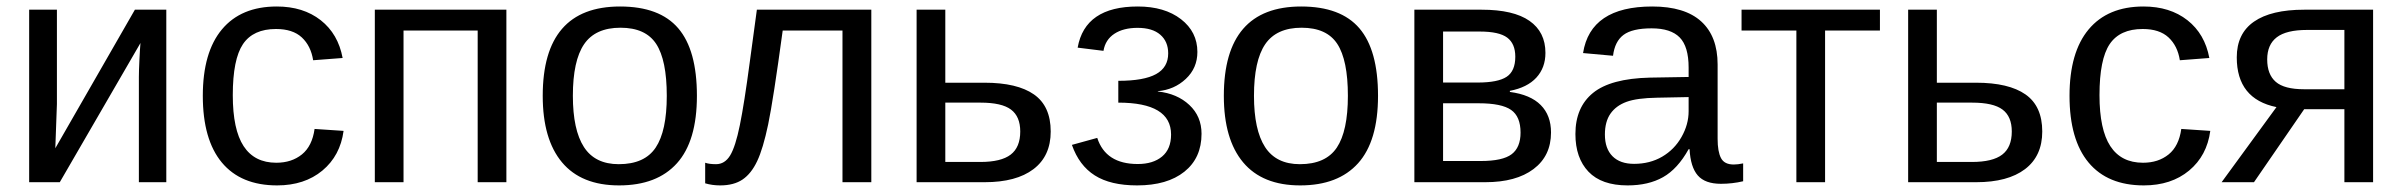

<svg xmlns="http://www.w3.org/2000/svg" viewBox="-20 -558 7357 588"><path d="M154.3 -528.3V-239.3L149.4 -104L393.1 -528.3H489.3V0H405.3V-322.3Q405.3 -339.8 407 -375.5Q408.7 -411.1 410.2 -426.3L163.1 0H69.3V-528.3Z M692.9 -266.6Q692.9 -161.1 726.1 -110.4Q759.3 -59.6 826.2 -59.6Q873 -59.6 904.5 -85Q936 -110.4 943.4 -163.1L1032.2 -157.2Q1022 -81.1 967.3 -35.6Q912.6 9.8 828.6 9.8Q717.8 9.8 659.4 -60.3Q601.1 -130.4 601.1 -264.6Q601.1 -397.9 659.7 -468Q718.3 -538.1 827.6 -538.1Q908.7 -538.1 962.2 -496.1Q1015.6 -454.1 1029.3 -380.4L939 -373.5Q932.1 -417.5 904.3 -443.4Q876.5 -469.2 825.2 -469.2Q755.4 -469.2 724.1 -422.9Q692.9 -376.5 692.9 -266.6Z M1530.8 -528.3V0H1442.9V-464.4H1215.8V0H1127.9V-528.3Z M2114.3 -264.6Q2114.3 -126 2053.2 -58.1Q1992.2 9.8 1876 9.8Q1760.3 9.8 1701.2 -60.8Q1642.1 -131.3 1642.1 -264.6Q1642.1 -538.1 1878.9 -538.1Q2000 -538.1 2057.1 -471.4Q2114.3 -404.8 2114.3 -264.6ZM2022 -264.6Q2022 -374 1989.5 -423.6Q1957 -473.1 1880.4 -473.1Q1803.2 -473.1 1768.8 -422.6Q1734.4 -372.1 1734.4 -264.6Q1734.4 -160.2 1768.3 -107.7Q1802.2 -55.2 1875 -55.2Q1954.1 -55.2 1988 -106Q2022 -156.7 2022 -264.6Z M2560.1 0V-464.4H2377Q2348.1 -251.5 2332.5 -177Q2316.9 -102.5 2298.8 -64.5Q2280.8 -26.4 2254.2 -8.3Q2227.5 9.8 2185.5 9.8Q2161.1 9.8 2139.6 3.4V-59.6Q2151.9 -55.2 2172.9 -55.2Q2199.7 -55.2 2216.1 -82Q2232.4 -108.9 2245.8 -174.8Q2259.3 -240.7 2276.4 -369.6L2297.9 -528.3H2648.4V0Z M2995.1 -304.7Q3095.2 -304.7 3146.5 -268.8Q3197.8 -232.9 3197.8 -155.3Q3197.8 -80.1 3145 -40Q3092.3 0 2995.6 0H2787.1V-528.3H2875V-304.7ZM2875 -62H2982.4Q3045.9 -62 3075.2 -84.5Q3104.5 -106.9 3104.5 -155.3Q3104.5 -201.2 3076.2 -222.4Q3047.9 -243.7 2982.9 -243.7H2875Z M3462.4 9.8Q3380.9 9.8 3332.8 -20.8Q3284.7 -51.3 3262.7 -114.3L3340.3 -135.7Q3366.2 -55.7 3464.4 -55.7Q3511.2 -55.7 3538.8 -78.6Q3566.4 -101.6 3566.4 -146Q3566.4 -243.7 3404.8 -243.7V-310.5Q3483.4 -310.5 3520.5 -331.1Q3557.6 -351.6 3557.6 -394.5Q3557.6 -430.7 3533.4 -451.7Q3509.3 -472.7 3463.9 -472.7Q3420.4 -472.7 3392.8 -454.6Q3365.2 -436.5 3359.4 -402.3L3280.3 -412.1Q3302.7 -538.1 3464.4 -538.1Q3546.4 -538.1 3596.7 -499.3Q3647 -460.4 3647 -398.9Q3647 -349.6 3611.6 -316.4Q3576.2 -283.2 3525.9 -278.8V-277.8Q3585 -271.5 3622.3 -236.6Q3659.7 -201.7 3659.7 -148.4Q3659.7 -74.2 3607.2 -32.2Q3554.7 9.8 3462.4 9.8Z M4200.2 -264.6Q4200.2 -126 4139.2 -58.1Q4078.1 9.8 3961.9 9.8Q3846.2 9.8 3787.1 -60.8Q3728 -131.3 3728 -264.6Q3728 -538.1 3964.8 -538.1Q4085.9 -538.1 4143.1 -471.4Q4200.2 -404.8 4200.2 -264.6ZM4107.9 -264.6Q4107.9 -374 4075.4 -423.6Q4043 -473.1 3966.3 -473.1Q3889.2 -473.1 3854.7 -422.6Q3820.3 -372.1 3820.3 -264.6Q3820.3 -160.2 3854.2 -107.7Q3888.2 -55.2 3960.9 -55.2Q4040 -55.2 4074 -106Q4107.9 -156.7 4107.9 -264.6Z M4517.6 -528.3Q4615.2 -528.3 4664.1 -494.1Q4712.9 -460 4712.9 -396Q4712.9 -350.6 4685.1 -320.3Q4657.2 -290 4604 -279.8V-276.4Q4667 -268.1 4698.5 -236.3Q4730 -204.6 4730 -152.3Q4730 -80.6 4676.5 -40.3Q4623 0 4528.8 0H4311.5V-528.3ZM4399.4 -64.9H4514.6Q4582 -64.9 4609.4 -85.7Q4636.7 -106.4 4636.7 -151.9Q4636.7 -201.2 4607.7 -221.4Q4578.6 -241.7 4508.8 -241.7H4399.4ZM4399.4 -461.4V-305.2H4504.9Q4567.4 -305.2 4594 -322.8Q4620.6 -340.3 4620.6 -384.3Q4620.6 -424.3 4595.7 -442.9Q4570.8 -461.4 4511.7 -461.4Z M4964.4 9.8Q4884.8 9.8 4844.7 -32.2Q4804.7 -74.2 4804.7 -147.5Q4804.7 -229.5 4858.6 -273.4Q4912.6 -317.4 5032.7 -320.3L5151.4 -322.3V-351.1Q5151.4 -415.5 5124 -443.4Q5096.7 -471.2 5038.1 -471.2Q4979 -471.2 4952.1 -451.2Q4925.3 -431.2 4919.9 -387.2L4828.1 -395.5Q4850.6 -538.1 5040 -538.1Q5139.6 -538.1 5189.9 -492.4Q5240.2 -446.8 5240.2 -360.4V-132.8Q5240.2 -93.8 5250.5 -74Q5260.7 -54.2 5289.6 -54.2Q5302.2 -54.2 5318.4 -57.6V-2.9Q5285.2 4.9 5250.5 4.9Q5201.7 4.9 5179.4 -20.8Q5157.2 -46.4 5154.3 -101.1H5151.4Q5117.7 -40.5 5073 -15.4Q5028.3 9.8 4964.4 9.8ZM4984.4 -56.2Q5032.7 -56.2 5070.3 -78.1Q5107.9 -100.1 5129.6 -138.4Q5151.4 -176.8 5151.4 -217.3V-260.7L5055.2 -258.8Q4993.2 -257.8 4961.2 -246.1Q4929.2 -234.4 4912.1 -210Q4895 -185.5 4895 -146Q4895 -103 4918.2 -79.6Q4941.4 -56.2 4984.4 -56.2Z M5313.5 -528.3H5737.3V-464.4H5569.3V0H5481.4V-464.4H5313.5Z M6031.7 -304.7Q6131.8 -304.7 6183.1 -268.8Q6234.4 -232.9 6234.4 -155.3Q6234.4 -80.1 6181.6 -40Q6128.9 0 6032.2 0H5823.7V-528.3H5911.6V-304.7ZM5911.6 -62H6019Q6082.5 -62 6111.8 -84.5Q6141.1 -106.9 6141.1 -155.3Q6141.1 -201.2 6112.8 -222.4Q6084.5 -243.7 6019.5 -243.7H5911.6Z M6409.7 -266.6Q6409.7 -161.1 6442.9 -110.4Q6476.1 -59.6 6543 -59.6Q6589.8 -59.6 6621.3 -85Q6652.8 -110.4 6660.2 -163.1L6749 -157.2Q6738.8 -81.1 6684.1 -35.6Q6629.4 9.8 6545.4 9.8Q6434.6 9.8 6376.2 -60.3Q6317.9 -130.4 6317.9 -264.6Q6317.9 -397.9 6376.5 -468Q6435.1 -538.1 6544.4 -538.1Q6625.5 -538.1 6679 -496.1Q6732.4 -454.1 6746.1 -380.4L6655.8 -373.5Q6648.9 -417.5 6621.1 -443.4Q6593.3 -469.2 6542 -469.2Q6472.2 -469.2 6440.9 -422.9Q6409.7 -376.5 6409.7 -266.6Z M7036.6 -223.6 6882.8 0H6783.7L6951.7 -230Q6830.1 -254.9 6830.1 -382.3Q6830.1 -455.1 6882.8 -491.7Q6935.5 -528.3 7036.6 -528.3H7247.6V0H7159.7V-223.6ZM7159.7 -466.3H7045.4Q6981.9 -466.3 6952.6 -443.8Q6923.3 -421.4 6923.3 -376Q6923.3 -330.1 6949.5 -307.4Q6975.6 -284.7 7036.1 -284.7H7159.7Z"/></svg>

Font: Liberation Sans
Style: Regular
Weight: 400
Designer: Steve Matteson
Foundry: Ascender Corporation
Version: Version 2.00.1